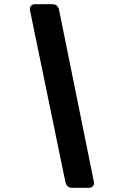

<svg xmlns="http://www.w3.org/2000/svg" viewBox="-20 -806 565 910"><path d="M323 84Q306 84 299 75.5Q292 67 290 57L122 -758Q120 -770 126.5 -778Q133 -786 146 -786H227Q243 -786 250.5 -778Q258 -770 260 -759L425 56Q427 67 421 75.5Q415 84 402 84Z"/></svg>

Font: Rubik
Style: Bold Italic
Weight: 700
Italic angle: -12°
Designer: Hubert and Fischer
Foundry: Hubert and Fischer
Version: Version 2.300;gftools[0.9.30]